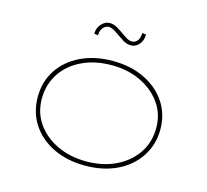

<svg xmlns="http://www.w3.org/2000/svg" viewBox="-104 -834 1041 964"><g transform="rotate(15 416.5 -352.0)"><path d="M417 10Q322 10 250 -25Q178 -60 138 -121.5Q98 -183 98 -263Q98 -342 138 -403Q178 -464 250 -499Q322 -534 417 -534Q510 -534 582 -499Q654 -464 694.5 -403Q735 -342 735 -263Q735 -185 694.5 -122.5Q654 -60 582 -25Q510 10 417 10ZM417 -12Q501 -12 567.5 -43.5Q634 -75 673.5 -132Q713 -189 713 -263Q714 -335 675 -391Q636 -447 569 -479.5Q502 -512 417 -512Q330 -512 263 -480Q196 -448 158.5 -391.5Q121 -335 120 -263Q119 -189 158 -132.5Q197 -76 264.5 -44Q332 -12 417 -12ZM483 -633Q460 -633 441 -645Q422 -657 405 -669Q381 -686 370.5 -690Q360 -694 352 -694Q337 -694 323.5 -679.5Q310 -665 310 -639L290 -642Q290 -672 309 -693Q328 -714 352 -714Q373 -714 392 -702.5Q411 -691 429 -678Q436 -673 452 -663Q468 -653 482 -653Q497 -653 509 -665.5Q521 -678 522 -708L542 -705Q542 -683 533.5 -667Q525 -651 511.5 -642Q498 -633 483 -633Z"/></g></svg>

Font: Lexend Mega Thin
Style: Regular
Weight: 250
Version: Version 1.007